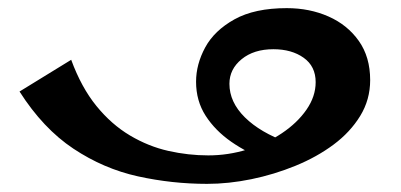

<svg xmlns="http://www.w3.org/2000/svg" viewBox="-20 -445 985 472"><path d="M489 7Q403 7 319 -11.5Q235 -30 160.5 -79.5Q86 -129 28 -220L155 -298Q180 -230 217 -184.5Q254 -139 299.5 -112Q345 -85 394 -74Q443 -63 492 -63Q541 -63 588 -77.5Q635 -92 673 -117.5Q711 -143 733.5 -175.5Q756 -208 756 -243Q756 -282 726.5 -303Q697 -324 652 -324Q604 -324 574 -299.5Q544 -275 544 -239Q544 -194 582 -156.5Q620 -119 687 -95L639 -50Q588 -69 548.5 -96.5Q509 -124 485.5 -160.5Q462 -197 462 -244Q462 -287 484.5 -328.5Q507 -370 556.5 -397.5Q606 -425 685 -425Q741 -425 787.5 -404.5Q834 -384 862 -344.5Q890 -305 890 -248Q890 -200 865.5 -160Q841 -120 800 -89.5Q759 -59 706.5 -37.5Q654 -16 598 -4.5Q542 7 489 7Z"/></svg>

Font: Marhey Light
Style: Regular
Weight: 400
Version: Version 1.000